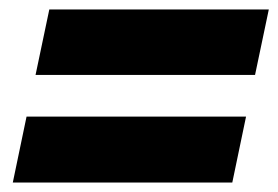

<svg xmlns="http://www.w3.org/2000/svg" viewBox="-20 -537 587 405"><path d="M84 -517H547L518 -379H55ZM36 -291H499L470 -152H7Z"/></svg>

Font: Prompt Bold
Style: Bold Italic
Weight: 700
Italic angle: -12°
Designer: Katatrad Team
Foundry: CadsonDemak
Version: Version 1.000